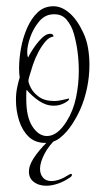

<svg xmlns="http://www.w3.org/2000/svg" viewBox="-20 -422 312 614"><path d="M125 35Q92 35 71.5 15Q51 -5 41 -36.5Q31 -68 31 -103Q31 -124 35 -143Q39 -162 43 -174Q42 -181 41.5 -188.5Q41 -196 41 -204Q41 -233 47 -267Q53 -301 66.5 -332Q80 -363 100.5 -382.5Q121 -402 151 -402Q177 -402 202 -380.5Q227 -359 246 -318Q257 -295 261.5 -268.5Q266 -242 266 -215Q266 -178 258.5 -141.5Q251 -105 237 -73Q227 -50 210.5 -24.5Q194 1 173 18Q152 35 125 35ZM130 13Q164 13 193 -34Q214 -67 223 -109.5Q232 -152 232 -195Q232 -227 228 -257Q224 -287 216 -315Q209 -340 192.5 -359.5Q176 -379 146 -376Q122 -374 104 -352Q86 -330 76.5 -302.5Q67 -275 67 -255Q67 -244 70 -238Q73 -246 85 -264.5Q97 -283 112 -298.5Q127 -314 140 -314Q151 -314 151 -305Q138 -304 125.5 -289.5Q113 -275 102.5 -255Q92 -235 85.5 -215.5Q79 -196 76 -185Q75 -181 73 -175Q71 -169 71 -163Q71 -156 79 -140.5Q87 -125 105 -112Q123 -99 154 -99Q163 -99 173 -101Q183 -103 192 -105L199 -107Q201 -107 201 -105Q201 -102 194.5 -97.5Q188 -93 183 -91Q169 -84 152 -84Q127 -84 104.5 -99.5Q82 -115 65 -135Q64 -127 64 -119.5Q64 -112 64 -105Q64 -47 84 -17Q104 13 130 13ZM128 172Q103 172 86.5 158.5Q70 145 73 120Q75 100 95.5 72.5Q116 45 143 21Q146 19 150.5 15.5Q155 12 158 12Q160 12 163 12.5Q166 13 166 15Q136 43 122 70.5Q108 98 108 118Q108 135 117.5 146Q127 157 144 157Q169 157 200 137Q205 134 207 134Q210 134 210 137Q210 142 203 146Q184 159 164.5 165.5Q145 172 128 172Z"/></svg>

Font: Inspiration
Style: Regular
Weight: 400
Designer: Robert E. Leuschke
Foundry: Robert E. Leuschke
Version: Version 2.010; ttfautohint (v1.8.3)